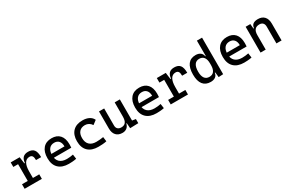

<svg xmlns="http://www.w3.org/2000/svg" viewBox="140 -2028 4992 3334"><g transform="rotate(-30 2636.5 -361.0)"><path d="M257.8 -222.7 227.5 -384.8H267.6Q276.4 -527.3 410.2 -527.3Q490.2 -527.3 526.4 -481.4Q562.5 -435.5 562.5 -333H460Q460 -389.6 443.1 -414.6Q426.3 -439.5 388.7 -439.5Q322.8 -439.5 290.3 -383.1Q257.8 -326.7 257.8 -222.7ZM39.1 0V-90.8H384.8V0ZM154.3 0V-517.6H238.3L257.8 -369.1V0ZM58.6 -426.8V-517.6H231.4L241.2 -426.8Z M923.8 9.8Q791.5 9.8 719.5 -59.8Q647.5 -129.4 647.5 -259.8Q647.5 -386.7 708.5 -457Q769.5 -527.3 880.9 -527.3Q985.8 -527.3 1043.2 -463.9Q1100.6 -400.4 1100.6 -279.3Q1100.6 -243.7 1097.7 -212.9H734.4V-292H1006.8Q1006.8 -361.8 973.6 -399.2Q940.4 -436.5 881.8 -436.5Q815.9 -436.5 779.5 -391.6Q743.2 -346.7 743.2 -264.6Q743.2 -174.8 793.2 -127.9Q843.3 -81.1 935.5 -81.1Q967.8 -81.1 999 -84.7Q1030.3 -88.4 1062.5 -94.7L1075.2 -3.9Q1029.3 4.9 991.2 7.3Q953.1 9.8 923.8 9.8Z M1514.6 9.8Q1382.3 9.8 1310.3 -59.8Q1238.3 -129.4 1238.3 -259.8Q1238.3 -386.7 1306.4 -457Q1374.5 -527.3 1501 -527.3Q1576.7 -527.3 1630.6 -499.3Q1684.6 -471.2 1707.5 -419.9L1627.9 -359.9Q1606 -395.5 1571.8 -415Q1537.6 -434.6 1497.1 -434.6Q1423.8 -434.6 1383.3 -390.4Q1342.8 -346.2 1342.8 -264.6Q1342.8 -176.3 1390.4 -129.6Q1438 -83 1526.4 -83Q1562.5 -83 1598.6 -86.4Q1634.8 -89.8 1668.9 -95.7L1680.7 -4.9Q1640.6 3.9 1597.9 6.8Q1555.2 9.8 1514.6 9.8Z M2000 9.8Q1918.5 9.8 1873.8 -38.8Q1829.1 -87.4 1829.1 -175.8V-517.6H1932.6V-175.8Q1932.6 -131.3 1958 -107.2Q1983.4 -83 2029.3 -83Q2085.9 -83 2114.7 -118.9Q2143.6 -154.8 2143.6 -239.3L2169.9 -99.6H2135.7Q2123.5 -46.9 2087.9 -18.6Q2052.2 9.8 2000 9.8ZM2152.3 4.9 2143.6 -119.1V-210H2247.1V-93.8L2318.4 -83V0ZM2143.6 -146.5V-517.6H2247.1V-175.8Z M2681.6 9.8Q2549.3 9.8 2477.3 -59.8Q2405.3 -129.4 2405.3 -259.8Q2405.3 -386.7 2466.3 -457Q2527.3 -527.3 2638.7 -527.3Q2743.7 -527.3 2801 -463.9Q2858.4 -400.4 2858.4 -279.3Q2858.4 -243.7 2855.5 -212.9H2492.2V-292H2764.6Q2764.6 -361.8 2731.4 -399.2Q2698.2 -436.5 2639.6 -436.5Q2573.7 -436.5 2537.4 -391.6Q2501 -346.7 2501 -264.6Q2501 -174.8 2551 -127.9Q2601.1 -81.1 2693.4 -81.1Q2725.6 -81.1 2756.8 -84.7Q2788.1 -88.4 2820.3 -94.7L2833 -3.9Q2787.1 4.9 2749 7.3Q2710.9 9.8 2681.6 9.8Z M3187.5 -222.7 3157.2 -384.8H3197.3Q3206.1 -527.3 3339.8 -527.3Q3419.9 -527.3 3456.1 -481.4Q3492.2 -435.5 3492.2 -333H3389.6Q3389.6 -389.6 3372.8 -414.6Q3356 -439.5 3318.4 -439.5Q3252.4 -439.5 3220 -383.1Q3187.5 -326.7 3187.5 -222.7ZM2968.8 0V-90.8H3314.5V0ZM3084 0V-517.6H3168L3187.5 -369.1V0ZM2988.3 -426.8V-517.6H3161.1L3170.9 -426.8Z M3769 9.8Q3667.5 9.8 3615 -57.1Q3562.5 -124 3562.5 -253.9Q3562.5 -388.7 3615 -458Q3667.5 -527.3 3769 -527.3Q3827.1 -527.3 3863.5 -500Q3899.9 -472.7 3906.2 -423.8H3946.3L3916 -276.4Q3916 -356.4 3884.5 -397.9Q3853 -439.5 3792 -439.5Q3729.5 -439.5 3697.3 -392.6Q3665 -345.7 3665 -253.9Q3665 -167 3697.3 -122.6Q3729.5 -78.1 3792 -78.1Q3853 -78.1 3884.5 -119.6Q3916 -161.1 3916 -241.2L3951.2 -93.8H3906.2Q3901.4 -44.9 3865 -17.6Q3828.6 9.8 3769 9.8ZM3926.8 4.9 3916 -96.7V-732.4H4019.5V0Z M4439.5 9.8Q4307.1 9.8 4235.1 -59.8Q4163.1 -129.4 4163.1 -259.8Q4163.1 -386.7 4224.1 -457Q4285.2 -527.3 4396.5 -527.3Q4501.5 -527.3 4558.8 -463.9Q4616.2 -400.4 4616.2 -279.3Q4616.2 -243.7 4613.3 -212.9H4250V-292H4522.5Q4522.5 -361.8 4489.3 -399.2Q4456.1 -436.5 4397.5 -436.5Q4331.5 -436.5 4295.2 -391.6Q4258.8 -346.7 4258.8 -264.6Q4258.8 -174.8 4308.8 -127.9Q4358.9 -81.1 4451.2 -81.1Q4483.4 -81.1 4514.6 -84.7Q4545.9 -88.4 4578.1 -94.7L4590.8 -3.9Q4544.9 4.9 4506.8 7.3Q4468.8 9.8 4439.5 9.8Z M5087.9 0V-336.9Q5087.9 -383.8 5063.5 -409.2Q5039.1 -434.6 4995.1 -434.6Q4873 -434.6 4873 -291L4842.8 -423.8H4882.8Q4887.2 -476.1 4920.9 -501.7Q4954.6 -527.3 5019.5 -527.3Q5101.6 -527.3 5146.5 -477.5Q5191.4 -427.7 5191.4 -336.9V0ZM4769.5 0V-517.6H4863.3L4873 -408.2V0Z"/></g></svg>

Font: Cascadia Code
Style: Regular
Weight: 400
Designer: Aaron Bell
Foundry: Saja Typeworks
Version: Version 2404.023